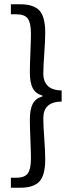

<svg xmlns="http://www.w3.org/2000/svg" viewBox="-20 -728 343 900"><path d="M31 152V105H57Q96 105 110.5 84.5Q125 64 125 14Q125 -16 122.5 -74Q120 -132 120 -167Q120 -216 133.5 -241.5Q147 -267 179 -276V-280Q147 -289 133.5 -314.5Q120 -340 120 -389Q120 -424 122.5 -482Q125 -540 125 -570Q125 -620 110.5 -640.5Q96 -661 57 -661H31V-708H75Q137 -708 164.5 -679Q192 -650 192 -575Q192 -538 187.5 -476Q183 -414 183 -381Q183 -348 203 -326.5Q223 -305 269 -304V-252Q183 -251 183 -174Q183 -141 187.5 -79.5Q192 -18 192 19Q192 94 164.5 123Q137 152 75 152Z"/></svg>

Font: Toshiba Sans
Style: Regular
Weight: 400
Designer: Paul D. Hunt
Foundry: Toshiba Corporation
Version: Version 2.020;PS 2.0;hotconv 1.0.86;makeotf.lib2.5.63406